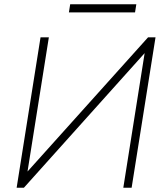

<svg xmlns="http://www.w3.org/2000/svg" viewBox="-20 -880 772 900"><path d="M58 0 170 -705H209L109 -76L674 -705H709L597 0H558L658 -631L92 0ZM303 -822 309 -860H619L613 -822Z"/></svg>

Font: Nunito Sans ExtraLight
Style: Italic
Weight: 200
Italic angle: -9°
Designer: Vernon Adams
Foundry: Vernon Adams
Version: Version 3.006; ttfautohint (v1.8.3)